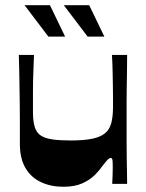

<svg xmlns="http://www.w3.org/2000/svg" viewBox="-20 -703 558 734"><path d="M222 11Q175 11 137 -6.5Q99 -24 77.5 -60.5Q56 -97 56 -152Q56 -199 56 -238Q56 -277 55.5 -310.5Q55 -344 54.5 -374.5Q54 -405 53.5 -433.5Q53 -462 52 -493H110Q109 -466 108 -442Q107 -418 106.5 -396.5Q106 -375 106 -354.5Q106 -334 106 -314.5Q106 -295 106 -275Q106 -239 113 -217Q120 -195 136.5 -184.5Q153 -174 180.5 -170Q208 -166 250 -166Q300 -166 332 -172.5Q364 -179 381.5 -193.5Q399 -208 405.5 -233Q412 -258 412 -293Q412 -312 412 -332.5Q412 -353 411.5 -377.5Q411 -402 410.5 -431Q410 -460 408 -493H466Q466 -460 465.5 -429Q465 -398 464.5 -369Q464 -340 464 -314Q464 -288 464 -264.5Q464 -241 464 -221Q464 -192 464 -161Q464 -130 464.5 -100Q465 -70 465.5 -44Q466 -18 466 0H409Q410 -18 410.5 -34.5Q411 -51 411 -63Q411 -82 410 -90.5Q409 -99 403 -99Q398 -99 392 -93Q386 -87 372 -69Q362 -54 343.5 -35Q325 -16 295.5 -2.5Q266 11 222 11ZM315 -563 224 -683H321L379 -563ZM165 -563 74 -683H171L229 -563Z"/></svg>

Font: Ojuju ExtraLight
Style: Bold
Weight: 700
Version: Version 1.000